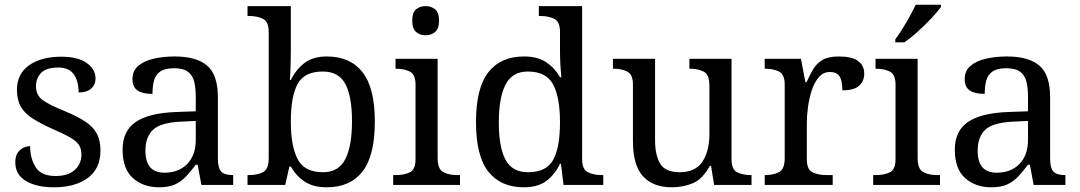

<svg xmlns="http://www.w3.org/2000/svg" viewBox="-20 -786 4591 816"><path d="M210 10Q135 10 90 -17Q45 -44 45 -96Q45 -123 56 -138Q67 -153 81.5 -159Q96 -165 108 -165Q108 -113 131.5 -75.5Q155 -38 216 -38Q269 -38 297.5 -63.5Q326 -89 326 -129Q326 -154 315.5 -170Q305 -186 278.5 -201.5Q252 -217 203 -238Q152 -261 118.5 -282.5Q85 -304 68.5 -332.5Q52 -361 52 -404Q52 -472 103.5 -508.5Q155 -545 240 -545Q312 -545 349 -518Q386 -491 386 -453Q386 -426 367.5 -409.5Q349 -393 314 -393Q314 -443 293 -471Q272 -499 228 -499Q177 -499 155 -476.5Q133 -454 133 -419Q133 -381 161.5 -360.5Q190 -340 257 -313Q310 -291 343 -269Q376 -247 391.5 -218Q407 -189 407 -147Q407 -69 353 -29.5Q299 10 210 10Z M656 10Q589 10 545 -29Q501 -68 501 -150Q501 -230 557.5 -268Q614 -306 729 -310L812 -313V-373Q812 -409 806 -436.5Q800 -464 780 -480Q760 -496 719 -496Q681 -496 661 -482Q641 -468 634.5 -443.5Q628 -419 628 -387Q586 -387 564.5 -401.5Q543 -416 543 -450Q543 -485 567.5 -506Q592 -527 633 -536.5Q674 -546 723 -546Q815 -546 860.5 -507Q906 -468 906 -373V-114Q906 -72 920 -57Q934 -42 968 -42H971V0H836L820 -86H812Q791 -58 771 -36.5Q751 -15 724.5 -2.5Q698 10 656 10ZM679 -52Q740 -52 776 -89.5Q812 -127 812 -191V-272L748 -269Q663 -265 630.5 -234.5Q598 -204 598 -145Q598 -52 679 -52Z M1369 10Q1311 10 1274.5 -14.5Q1238 -39 1216 -78H1210L1192 0H1032V-42H1040Q1074 -42 1098 -54.5Q1122 -67 1122 -114V-650Q1122 -694 1097.5 -706Q1073 -718 1040 -718H1032V-760H1216V-576Q1216 -559 1215.5 -532.5Q1215 -506 1214 -481.5Q1213 -457 1212 -446H1216Q1239 -492 1275 -519Q1311 -546 1369 -546Q1468 -546 1520.5 -479.5Q1573 -413 1573 -269Q1573 -124 1520.5 -57Q1468 10 1369 10ZM1353 -54Q1419 -54 1447.5 -109.5Q1476 -165 1476 -270Q1476 -377 1447.5 -429.5Q1419 -482 1352 -482Q1274 -482 1245 -429.5Q1216 -377 1216 -269Q1216 -165 1245 -109.5Q1274 -54 1353 -54Z M1789 -636Q1765 -636 1748.5 -650Q1732 -664 1732 -698Q1732 -733 1748.5 -746.5Q1765 -760 1789 -760Q1812 -760 1829 -746.5Q1846 -733 1846 -698Q1846 -664 1829 -650Q1812 -636 1789 -636ZM1651 0V-42H1664Q1697 -42 1721.5 -53.5Q1746 -65 1746 -109V-426Q1746 -470 1721.5 -482Q1697 -494 1664 -494H1661V-536H1840V-114Q1840 -67 1864 -54.5Q1888 -42 1922 -42H1935V0Z M2207 10Q2108 10 2055.5 -56.5Q2003 -123 2003 -267Q2003 -412 2055.5 -479Q2108 -546 2207 -546Q2265 -546 2301.5 -521.5Q2338 -497 2360 -458H2366Q2363 -483 2361.5 -513.5Q2360 -544 2360 -568V-650Q2360 -694 2335.5 -706Q2311 -718 2278 -718H2270V-760H2454V-110Q2454 -66 2478.5 -54Q2503 -42 2536 -42H2544V0H2375L2364 -90H2360Q2338 -44 2302 -17Q2266 10 2207 10ZM2224 -54Q2302 -54 2331 -106.5Q2360 -159 2360 -267Q2360 -371 2331 -426.5Q2302 -482 2223 -482Q2157 -482 2128.5 -426.5Q2100 -371 2100 -266Q2100 -160 2128.5 -107Q2157 -54 2224 -54Z M2835 10Q2756 10 2713 -36.5Q2670 -83 2670 -186V-426Q2670 -470 2645.5 -482Q2621 -494 2588 -494H2585V-536H2764V-191Q2764 -126 2786 -90Q2808 -54 2869 -54Q2935 -54 2965 -98.5Q2995 -143 2995 -216V-422Q2995 -469 2971 -481.5Q2947 -494 2913 -494H2910V-536H3089V-109Q3089 -65 3113.5 -53.5Q3138 -42 3171 -42H3174V0H3015L3002 -81H2997Q2966 -25 2925 -7.5Q2884 10 2835 10Z M3230 0V-42H3233Q3267 -42 3291 -54.5Q3315 -67 3315 -114V-426Q3315 -470 3290.5 -482Q3266 -494 3233 -494H3230V-536H3384L3403 -437H3408Q3421 -467 3436 -492Q3451 -517 3476 -531.5Q3501 -546 3545 -546Q3600 -546 3626.5 -527Q3653 -508 3653 -473Q3653 -442 3631.5 -422Q3610 -402 3560 -402Q3560 -443 3548 -461.5Q3536 -480 3507 -480Q3479 -480 3460 -458Q3441 -436 3430 -402Q3419 -368 3414 -331.5Q3409 -295 3409 -266V-109Q3409 -65 3433.5 -53.5Q3458 -42 3491 -42H3519V0Z M3691 0V-42H3704Q3737 -42 3761.5 -53.5Q3786 -65 3786 -109V-426Q3786 -470 3761.5 -482Q3737 -494 3704 -494H3701V-536H3880V-114Q3880 -67 3904 -54.5Q3928 -42 3962 -42H3975V0ZM3785 -619Q3807 -648 3831.5 -690Q3856 -732 3872 -766H3979V-756Q3967 -739 3940 -710Q3913 -681 3881.5 -652.5Q3850 -624 3823 -606H3785Z M4193 10Q4126 10 4082 -29Q4038 -68 4038 -150Q4038 -230 4094.5 -268Q4151 -306 4266 -310L4349 -313V-373Q4349 -409 4343 -436.5Q4337 -464 4317 -480Q4297 -496 4256 -496Q4218 -496 4198 -482Q4178 -468 4171.5 -443.5Q4165 -419 4165 -387Q4123 -387 4101.5 -401.5Q4080 -416 4080 -450Q4080 -485 4104.5 -506Q4129 -527 4170 -536.5Q4211 -546 4260 -546Q4352 -546 4397.5 -507Q4443 -468 4443 -373V-114Q4443 -72 4457 -57Q4471 -42 4505 -42H4508V0H4373L4357 -86H4349Q4328 -58 4308 -36.5Q4288 -15 4261.5 -2.5Q4235 10 4193 10ZM4216 -52Q4277 -52 4313 -89.5Q4349 -127 4349 -191V-272L4285 -269Q4200 -265 4167.5 -234.5Q4135 -204 4135 -145Q4135 -52 4216 -52Z"/></svg>

Font: Noto Serif Oriya
Style: Regular
Weight: 400
Designer: David Williams
Foundry: Google LLC, David Williams
Version: Version 1.051; ttfautohint (v1.8.4.7-5d5b)